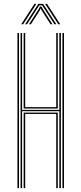

<svg xmlns="http://www.w3.org/2000/svg" viewBox="-20 -970 420 990"><path d="M86 0V-800H94V-403.5H286V-800H294V0H286V-396.5H94V0ZM102 0V-389.5H278V0H270V-382.5H110V0ZM70 0V-800H78V0ZM302 0V-800H310V0ZM102 -410.5V-800H110V-417.5H270V-800H278V-410.5ZM89.5 -845 157.5 -950H167.5L99.5 -845ZM109.5 -845 177.5 -950H202.5L270.5 -845H260.5L207 -927.5L197 -942.5H183L172.8 -927.5L119.5 -845ZM129.5 -845 179.2 -922.8 186 -935.8H194L201 -922.8L250.5 -845H240.5L193.8 -918.2L191 -926H189L186.2 -918.2L139.5 -845ZM280.5 -845 212.5 -950H222.5L290.5 -845Z"/></svg>

Font: Big Shoulders Inline Text Thin
Style: Regular
Weight: 100
Designer: Patric King
Foundry: XO Type Co
Version: Version 2.002